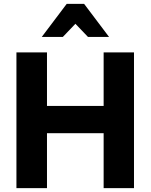

<svg xmlns="http://www.w3.org/2000/svg" viewBox="-20 -973 779 993"><path d="M65 0H223V-284H516V0H673V-702H516V-425H223V-702H65ZM415 -953H325L196 -782H305L370 -850L435 -782H544Z"/></svg>

Font: Geom
Style: Bold
Weight: 700
Version: Version 1.102